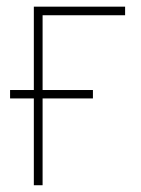

<svg xmlns="http://www.w3.org/2000/svg" viewBox="-20 -548 418 568"><path d="M350.1 -528.3V-502.9H106V0H80.1V-528.3ZM254.9 -281.7V-256.8H9.8V-281.7Z"/></svg>

Font: Roboto Condensed Thin
Style: Regular
Weight: 250
Width: 3
Designer: Christian Robertson
Foundry: Google
Version: Version 3.009; 2024